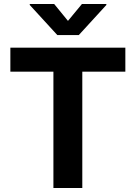

<svg xmlns="http://www.w3.org/2000/svg" viewBox="-20 -947 683 967"><path d="M32.2 -707H611.3V-585.9H394.5V0H249V-585.9H32.2ZM322.3 -841.8 392.6 -926.8H515.6V-921.9L377 -770.5H268.6L129.9 -921.9V-926.8H252.9Z"/></svg>

Font: Pretendard GOV
Style: Bold
Weight: 700
Designer: Base glyphs from Inter by Rasmus Andersson; Hangeul glyphs from Noto Sans CJK(Source Han Sans) by Jang Soo-young and Kan
Foundry: Kil Hyung-jin
Version: Version 1.309